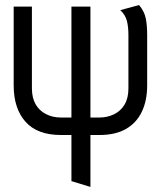

<svg xmlns="http://www.w3.org/2000/svg" viewBox="-20 -526 635 758"><path d="M529 -506 455 -486Q475 -467 481 -443.5Q487 -420 487 -387V-177Q487 -139 472 -113.5Q457 -88 430.5 -75Q404 -62 372 -62H337V-500H262V-62H221Q188 -62 161.5 -75.5Q135 -89 120.5 -114.5Q106 -140 106 -177V-500H34V-189Q34 -98 80.5 -45.5Q127 7 221 7H262V189L337 212V7H372Q436 7 477.5 -17Q519 -41 540 -85Q561 -129 561 -189V-387Q561 -426 555.5 -453.5Q550 -481 529 -506Z"/></svg>

Font: Advent Pro Medium
Style: Regular
Weight: 500
Designer: VivaRado, Andreas Kalpakidis
Foundry: VivaRado, Andreas Kalpakidis
Version: Version 3.000